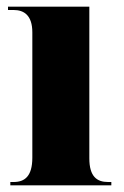

<svg xmlns="http://www.w3.org/2000/svg" viewBox="-20 -556 372 576"><path d="M11 0H314V-10H304C271 -10 248 -26 248 -81V-536H4V-526H21C52 -526 77 -510 77 -459V-83C77 -27 54 -10 21 -10H11Z"/></svg>

Font: Noto Serif Display Condensed Black
Style: Regular
Weight: 900
Width: 3
Designer: Monotype Design Team
Foundry: Monotype Imaging Inc.
Version: Version 2.009